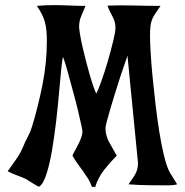

<svg xmlns="http://www.w3.org/2000/svg" viewBox="-20 -720 722 750"><path d="M124 -697Q155 -700 189 -700Q220 -700 251 -698.5Q282 -697 314 -697Q306 -677 297.5 -657.5Q289 -638 289 -616Q289 -607 292.5 -586Q296 -565 302 -538.5Q308 -512 315.5 -483Q323 -454 330.5 -428Q338 -402 345 -382Q352 -362 356 -354Q363 -367 376 -403Q389 -439 401 -480.5Q413 -522 422 -559Q431 -596 431 -611Q431 -626 427.5 -636.5Q424 -647 419 -656.5Q414 -666 409 -676Q404 -686 400 -698Q451 -700 503.5 -698.5Q556 -697 607 -697Q595 -679 587 -667.5Q579 -656 574.5 -645Q570 -634 568 -620Q566 -606 566 -583Q566 -557 568.5 -514Q571 -471 576 -419.5Q581 -368 587.5 -312.5Q594 -257 602 -207Q610 -157 619.5 -117Q629 -77 639 -55Q646 -41 655 -27.5Q664 -14 672 0Q657 4 637 4Q599 4 559.5 3.5Q520 3 482 0Q490 -12 496.5 -21Q503 -30 508 -39Q513 -48 516 -58.5Q519 -69 519 -84L478 -502Q475 -493 467 -470.5Q459 -448 449.5 -419Q440 -390 430 -357.5Q420 -325 411.5 -296.5Q403 -268 397.5 -247Q392 -226 392 -220Q392 -190 407 -163.5Q422 -137 436 -112Q410 -86 386.5 -56Q363 -26 352 10H339Q333 -8 323.5 -23Q314 -38 303.5 -52.5Q293 -67 282.5 -81.5Q272 -96 263 -112Q267 -122 274 -134Q281 -146 287 -158.5Q293 -171 297.5 -183Q302 -195 302 -207Q302 -212 297 -234Q292 -256 285 -286.5Q278 -317 268.5 -351Q259 -385 251 -415.5Q243 -446 236 -468.5Q229 -491 226 -498Q223 -487 219 -448Q215 -409 210.5 -356Q206 -303 199 -243.5Q192 -184 183 -131.5Q174 -79 161.5 -40Q149 -1 133 9Q132 10 125 6Q118 2 109 -3.5Q100 -9 92 -14Q84 -19 81 -21Q63 -29 45 -35.5Q27 -42 10 -51Q26 -74 42.5 -97Q59 -120 70 -146Q78 -166 88.5 -185.5Q99 -205 105 -225Q129 -304 146 -389.5Q163 -475 163 -558Q163 -581 161.5 -598.5Q160 -616 156 -631.5Q152 -647 144.5 -662.5Q137 -678 124 -697Z"/></svg>

Font: Fette Mikado
Style: Regular
Weight: 400
Designer: Peter Wiegel
Foundry: Peter Wiegel
Version: Version 1.000